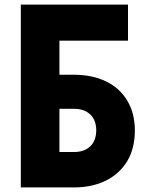

<svg xmlns="http://www.w3.org/2000/svg" viewBox="-20 -820 640 840"><path d="M71 0V-800H540V-642H240V-493H303Q384 -493 444.5 -463.5Q505 -434 537.5 -378.5Q570 -323 570 -249Q570 -172 537.5 -116.5Q505 -61 444.5 -30.5Q384 0 303 0ZM240 -155H304Q349 -155 375 -180Q401 -205 401 -250Q401 -294 375 -319Q349 -344 304 -344H240Z"/></svg>

Font: Martian Mono Condensed
Style: Bold
Weight: 700
Width: 3
Designer: Roman Shamin
Foundry: Evil Martians
Version: Version 1.000